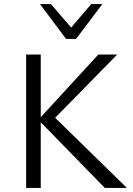

<svg xmlns="http://www.w3.org/2000/svg" viewBox="-20 -927 655 947"><path d="M181 -324V0H109V-658H181V-349L465 -658H558L252 -346L606 0H497ZM231 -907 331 -791 430 -907H485L355 -735H306L177 -907Z"/></svg>

Font: QiushuiShotai Bright
Style: Regular
Weight: 400
Designer: Christian Thalmann (Catharsis Fonts)
Version: Version 1.250;